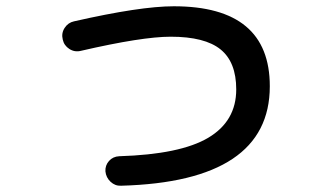

<svg xmlns="http://www.w3.org/2000/svg" viewBox="-20 -570 1040 612"><path d="M238 -408Q218 -403 201 -414Q184 -425 180 -444Q175 -464 186 -481Q197 -498 216 -502Q427 -550 534 -550Q840 -550 840 -295Q840 9 366 22Q347 23 332.5 9.5Q318 -4 316 -24Q315 -43 327.5 -57Q340 -71 360 -72Q555 -78 644 -131Q733 -184 733 -285Q733 -372 683 -412.5Q633 -453 524 -453Q433 -453 238 -408Z"/></svg>

Font: Rounded Mplus 1c Medium
Style: Regular
Weight: 500
Version: Version 1.059.20150529